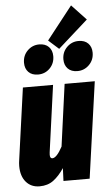

<svg xmlns="http://www.w3.org/2000/svg" viewBox="-63 -1001 595 1059"><g transform="rotate(-5 234.0 -471.5)"><path d="M10 -103Q10 -120 13 -138L68 -533H235L184 -164Q183 -159 183 -150Q183 -130 196 -130Q220 -130 252 -190L299 -533H466L391 0H246L249 -71Q221 -29 189.5 -5.5Q158 18 113 18Q66 18 38 -14.5Q10 -47 10 -103ZM372 -961 452 -876 286 -728 229 -779ZM86 -668Q86 -708 113 -735Q140 -762 178 -762Q212 -762 231 -742.5Q250 -723 250 -691Q250 -651 223.5 -624Q197 -597 158 -597Q124 -597 105 -616.5Q86 -636 86 -668ZM304 -668Q304 -708 331 -735Q358 -762 396 -762Q430 -762 449 -742.5Q468 -723 468 -691Q468 -651 441 -624Q414 -597 376 -597Q342 -597 323 -616.5Q304 -636 304 -668Z"/></g></svg>

Font: Fira Sans Extra Condensed ExtraBold
Style: Italic
Weight: 800
Width: 3
Italic angle: -8°
Designer: Carrois Corporate & Edenspiekermann AG
Foundry: Carrois Corporate GbR & Edenspiekermann AG
Version: Version 4.203